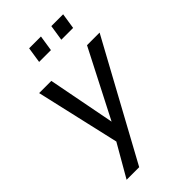

<svg xmlns="http://www.w3.org/2000/svg" viewBox="-264 -784 1046 1046"><g transform="rotate(-45 258.5 -261.0)"><path d="M54 180 171 -23 168 20 51 -491H145L224 -82H210L420 -491H517L151 180ZM342 -611 356 -702H447L433 -611ZM171 -611 185 -702H276L262 -611Z"/></g></svg>

Font: Nunito Sans 10pt SemiCondensed Medium
Style: Italic
Weight: 500
Width: 4
Italic angle: -9°
Designer: Vernon Adams
Foundry: Vernon Adams
Version: Version 3.101;gftools[0.9.27]